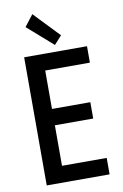

<svg xmlns="http://www.w3.org/2000/svg" viewBox="-102 -1004 680 1062"><g transform="rotate(-10 238.0 -473.5)"><path d="M71.8 0V-719.7H424.8V-627.4H173.8V-411.6H389.2V-319.8H173.8V-92.3H424.8V0ZM251.5 -757.3 108.4 -882.8 157.7 -946.8 293.9 -804.2Z"/></g></svg>

Font: Reddit Sans Condensed Medium
Style: Regular
Weight: 500
Designer: Stephen Hutchings
Foundry: Reddit
Version: Version 1.014